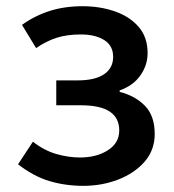

<svg xmlns="http://www.w3.org/2000/svg" viewBox="-20 -584 560 618"><path d="M248 14.2Q190.9 14.2 139.6 -1Q88.4 -16.1 38.1 -55.2L85.9 -127.9Q122.1 -99.6 160.9 -88.4Q199.7 -77.1 237.8 -77.1Q290.5 -77.1 327.1 -100.3Q363.8 -123.5 363.8 -164.1Q363.8 -245.1 241.2 -245.1H161.1V-325.2H229Q286.1 -325.2 315.2 -345.2Q344.2 -365.2 344.2 -400.9Q344.2 -437 315.4 -455.1Q286.6 -473.1 240.2 -473.1Q195.8 -473.1 162.4 -462.4Q128.9 -451.7 96.2 -429.2L50.8 -503.9Q91.3 -533.2 139.4 -548.6Q187.5 -564 246.1 -564Q301.3 -564 349.1 -547.6Q397 -531.2 426 -497.8Q455.1 -464.4 455.1 -413.1Q455.1 -374.5 432.1 -341.6Q409.2 -308.6 365.2 -293V-288.1Q414.6 -275.9 446.3 -243.7Q478 -211.4 478 -152.8Q478 -101.1 445.6 -63.7Q413.1 -26.4 360.6 -6.1Q308.1 14.2 248 14.2Z"/></svg>

Font: Source Han Sans CN Medium
Style: Regular
Weight: 500
Designer: Ryoko NISHIZUKA  (kana, bopomofo & ideographs); Paul D. Hunt (Latin, Greek & Cyrillic); Sandoll Communications , Soo-you
Foundry: Adobe
Version: Version 2.004;hotconv 1.0.118;makeotfexe 2.5.65603